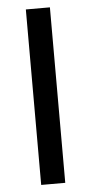

<svg xmlns="http://www.w3.org/2000/svg" viewBox="-52 -732 362 763"><g transform="rotate(-5 129.5 -350.0)"><path d="M81 0V-700H177V0Z"/></g></svg>

Font: Rosa Sans
Style: Regular
Weight: 400
Designer: Pentagram / MCKL
Foundry: Pentagram / MCKL
Version: Version 1.005;September 16, 2019;FontCreator 11.5.0.2425 64-